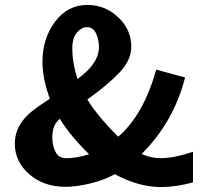

<svg xmlns="http://www.w3.org/2000/svg" viewBox="-20 -736 871 778"><path d="M40 -154Q40 -210 79 -256Q87 -265 96 -273.5Q105 -282 117 -291Q129 -300 136.5 -305.5Q144 -311 160.5 -321.5Q177 -332 182 -336Q152 -418 152 -485Q152 -580 203 -648Q254 -716 334 -716Q406 -716 459 -666Q512 -616 512 -547Q512 -493 465 -443Q418 -393 334 -333Q373 -268 459 -182Q562 -271 613 -454L730 -422Q684 -242 554 -112Q591 -95 631 -95Q648 -95 678 -99Q717 -106 762 -121V3Q692 22 632 22Q545 22 451 -27H452Q451 -28 448.5 -29Q446 -30 445 -30Q399 -5 343.5 8Q288 21 246 21Q157 21 98.5 -30Q40 -81 40 -154ZM192 -179Q192 -146 205 -120.5Q218 -95 248 -95Q291 -95 341 -111Q265 -185 222 -255Q220 -253 216.5 -249Q213 -245 211 -243Q192 -221 192 -179ZM273 -540Q273 -481 294 -416Q381 -478 381 -546Q381 -574 369.5 -600Q358 -626 332 -626Q311 -626 292 -604.5Q273 -583 273 -540Z"/></svg>

Font: Coval
Style: Black
Weight: 1000
Foundry: Context Ltd
Version: Version 001.000